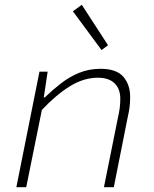

<svg xmlns="http://www.w3.org/2000/svg" viewBox="-20 -778 640 798"><path d="M48 0 144 -480H178L162 -373H166Q198 -404 233.5 -431.5Q269 -459 309.5 -475.5Q350 -492 398 -492Q464 -492 492.5 -459Q521 -426 521 -375Q521 -352 518.5 -332.5Q516 -313 511 -292L453 0H412L470 -288Q475 -310 477.5 -328.5Q480 -347 480 -367Q480 -409 456 -432Q432 -455 387 -455Q328 -455 270.5 -419.5Q213 -384 154 -321L89 0ZM402 -570 283 -731 320 -758 429 -590Z"/></svg>

Font: Source Code Pro ExtraLight Light
Style: Italic
Weight: 300
Italic angle: -11°
Monospace: yes
Version: Version 1.016;hotconv 1.0.116;makeotfexe 2.5.65601